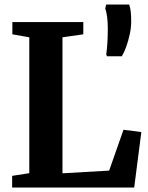

<svg xmlns="http://www.w3.org/2000/svg" viewBox="-20 -842 666 862"><path d="M111.5 -64.5V-674.5L35.5 -688V-743H354V-688L260.5 -674.5V-64L470 -76L534.5 -259.5L614.5 -249L582.5 0H34.5V-52.5ZM527 -589.5H460L457 -598Q460 -618 462 -648.2Q464 -678.5 464 -713.5Q464 -744 460.8 -767.2Q457.5 -790.5 452.5 -804L456.5 -821.5H560Q564.5 -809 566.8 -791.5Q569 -774 569 -744.5Q569 -718 562.5 -688Q556 -658 546.5 -631.8Q537 -605.5 527 -589.5Z"/></svg>

Font: Merriweather Text Regular
Style: Bold
Weight: 700
Designer: Eben Sorkin
Foundry: Eben Sorkin
Version: Version 2.100; ttfautohint (v1.7.19-72a1) -l 8 -r 50 -G 200 